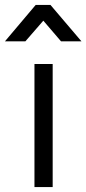

<svg xmlns="http://www.w3.org/2000/svg" viewBox="-45 -760 351 780"><path d="M95 -500H169V0H95ZM100 -740H160L286 -592H203L131 -676L58 -592H-25Z"/></svg>

Font: TitilliumText22L 400 wt
Style: 400 wt
Weight: 400
Designer: Campivisivi
Foundry: Campivisivi
Version: 1.000